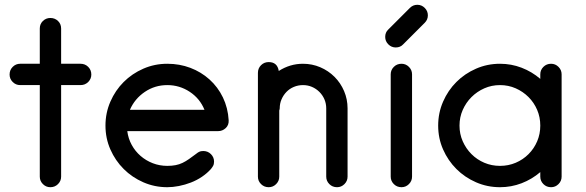

<svg xmlns="http://www.w3.org/2000/svg" viewBox="-20 -766 2446 801"><path d="M316 -411H235V-29Q235 -11 222 2Q209 15 190 15Q172 15 159 2Q146 -11 146 -29V-411H64Q46 -411 33 -424Q20 -437 20 -455Q20 -474 33 -487Q46 -500 64 -500H146V-647Q146 -666 159 -678.5Q172 -691 190 -691Q209 -691 222 -678.5Q235 -666 235 -647V-500H316Q335 -500 348 -487Q361 -474 361 -455Q361 -437 348 -424Q335 -411 316 -411Z M890 -219H511Q515 -188 529.5 -161.5Q544 -135 566.5 -115.5Q589 -96 617.5 -85Q646 -74 678 -74Q697 -74 712.5 -77Q728 -80 741.5 -86.5Q755 -93 768.5 -102.5Q782 -112 798 -124Q804 -129 810.5 -132.5Q817 -136 828 -136Q847 -136 860 -123Q873 -110 873 -92Q873 -81 869 -74Q865 -67 860 -61Q844 -43 822.5 -28.5Q801 -14 776.5 -4.5Q752 5 726.5 10Q701 15 678 15Q625 15 578 -5.5Q531 -26 496 -61Q461 -96 440.5 -142.5Q420 -189 420 -242Q420 -295 440.5 -342Q461 -389 496 -424Q531 -459 578 -479.5Q625 -500 678 -500Q729 -500 774 -483Q819 -466 854 -434.5Q889 -403 910 -359.5Q931 -316 934 -264Q935 -244 921.5 -231.5Q908 -219 890 -219ZM678 -411Q626 -411 584 -382.5Q542 -354 522 -308H833Q814 -355 771.5 -383Q729 -411 678 -411Z M1143 -470Q1190 -500 1244 -500Q1282 -500 1316 -485.5Q1350 -471 1375.5 -445.5Q1401 -420 1415.5 -386Q1430 -352 1430 -314V-29Q1430 -11 1417 2Q1404 15 1386 15Q1367 15 1354 2Q1341 -11 1341 -29V-314Q1341 -334 1333.5 -351.5Q1326 -369 1312.5 -382.5Q1299 -396 1281.5 -403.5Q1264 -411 1244 -411Q1224 -411 1206 -403.5Q1188 -396 1175 -382.5Q1162 -369 1154.5 -351.5Q1147 -334 1147 -314Q1147 -311 1145 -305V-29Q1145 -11 1132 2Q1119 15 1101 15Q1082 15 1069 2Q1056 -11 1056 -29V-462Q1056 -481 1069 -494Q1082 -507 1101 -507Q1137 -507 1143 -470Z M1631 -568Q1650 -568 1662 -581L1752 -671Q1765 -684 1765 -702Q1765 -720 1752 -733Q1739 -746 1721 -746Q1703 -746 1690 -733L1600 -643Q1587 -631 1587 -612Q1587 -594 1600 -581Q1613 -568 1631 -568ZM1655 15Q1636 15 1623 2Q1610 -11 1610 -29V-456Q1610 -474 1623 -487Q1636 -500 1655 -500Q1673 -500 1686 -487Q1699 -474 1699 -456V-29Q1699 -11 1686 2Q1673 15 1655 15Z M2279 15Q2260 15 2247 2Q2234 -11 2234 -29V-48Q2199 -18 2156 -1.5Q2113 15 2066 15Q2013 15 1966 -5.5Q1919 -26 1884 -61Q1849 -96 1828.5 -142.5Q1808 -189 1808 -242Q1808 -295 1828.5 -342Q1849 -389 1884 -424Q1919 -459 1966 -479.5Q2013 -500 2066 -500Q2113 -500 2156 -483.5Q2199 -467 2234 -437V-456Q2234 -474 2247 -487Q2260 -500 2279 -500Q2297 -500 2310 -487Q2323 -474 2323 -456V-29Q2323 -11 2310 2Q2297 15 2279 15ZM2066 -411Q2031 -411 2000.5 -397.5Q1970 -384 1947 -361Q1924 -338 1910.5 -307.5Q1897 -277 1897 -242Q1897 -207 1910.5 -176.5Q1924 -146 1947 -123Q1970 -100 2000.5 -87Q2031 -74 2066 -74Q2101 -74 2131.5 -87Q2162 -100 2185 -123Q2208 -146 2221 -176.5Q2234 -207 2234 -242Q2234 -277 2221 -307.5Q2208 -338 2185 -361Q2162 -384 2131.5 -397.5Q2101 -411 2066 -411Z"/></svg>

Font: Hanken
Style: Book
Weight: 400
Designer: Alfredo Marco Pradil
Foundry: Hanken Design Co.
Version: Version 2.06 2014